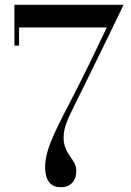

<svg xmlns="http://www.w3.org/2000/svg" viewBox="-20 -770 544 800"><path d="M168 -76C168 -11.5 195 10 234 10C278 10 298 -21 298 -58C298 -109 245 -124 245 -197C245 -241 261.5 -273.5 308 -367C377.5 -506 495 -750 495 -750H40V-580H59.5V-655.5H425C384 -568.5 323 -443 284 -368C228.5 -259 168 -155 168 -76Z"/></svg>

Font: Bodoni* 11
Style: Regular
Weight: 400
Version: Version 2.3